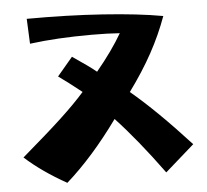

<svg xmlns="http://www.w3.org/2000/svg" viewBox="-53 -773 933 865"><g transform="rotate(-5 413.5 -341.0)"><path d="M30 -96Q147 -196 212 -256.5Q277 -317 321 -367Q258 -417 217 -446L287 -529Q363 -478 394 -452Q467 -540 511 -616Q458 -620 384 -620Q226 -620 104 -604L99 -717Q282 -718 442.5 -707Q603 -696 713 -676Q683 -593 639.5 -513.5Q596 -434 533 -348Q647 -253 797 -89L665 27Q552 -128 454 -233Q338 -72 217 35Q106 -27 30 -96Z"/></g></svg>

Font: Otomanopee
Style: Regular
Weight: 400
Designer: Das Ende der Wildnis
Foundry: Gutenberg Labo
Version: Version 3.000